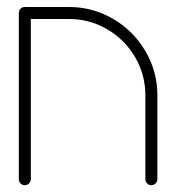

<svg xmlns="http://www.w3.org/2000/svg" viewBox="-20 -539 516 563"><path d="M35.2 -13.7V-501.1H70.4V-13.7Q70.4 -6.7 65.2 -1.3Q60 4.1 52.6 4.1Q45.6 4.1 40.4 -1.1Q35.2 -6.3 35.2 -13.7ZM423.7 4.1Q416.7 4.1 411.5 -1.1Q406.3 -6.3 406.3 -13.7V-259.3Q406.3 -320 376.1 -371.5Q345.9 -423 294.4 -453.1Q243 -483.3 182.2 -483.3H52.6Q45.2 -483.3 40.2 -488.5Q35.2 -493.7 35.2 -501.1Q35.2 -508.5 40.4 -513.5Q45.6 -518.5 52.6 -518.5H182.2Q252.2 -518.5 311.9 -483.5Q371.5 -448.5 406.5 -388.9Q441.5 -329.3 441.5 -259.3V-13.7Q441.5 -6.7 436.3 -1.3Q431.1 4.1 423.7 4.1Z"/></svg>

Font: 26F Galaxy Hebrew Light
Style: Regular
Weight: 300
Designer: C₂₉H₂₅N₃O₅
Version: Version 1.000